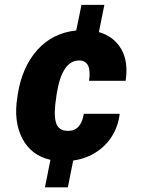

<svg xmlns="http://www.w3.org/2000/svg" viewBox="-20 -664 598 803"><path d="M265.1 -116.7Q318.8 -116.7 330.6 -188H479.5L480.5 -185.1Q469.2 -106 416.3 -54.7Q363.3 -3.4 286.1 7.3L263.7 119.6H168L190.9 4.4Q109.4 -14.2 72.8 -85.7Q36.1 -157.2 52.7 -258.3L54.2 -269.5Q72.3 -383.3 135.7 -454.6Q199.2 -525.9 298.8 -536.6L320.8 -643.6H416.5L393.6 -529.8Q456.5 -511.7 487.1 -458.7Q517.6 -405.8 505.4 -326.2H352.5Q364.7 -411.1 311 -411.1Q238.8 -411.1 216.8 -269.5L215.3 -258.3Q204.1 -189 213.6 -152.8Q223.1 -116.7 265.1 -116.7Z"/></svg>

Font: Roboto-BlackItalic
Style: Italic
Weight: 900
Italic angle: -12°
Designer: Google
Version: Version 1.100141; 2013